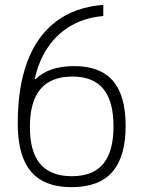

<svg xmlns="http://www.w3.org/2000/svg" viewBox="-20 -760 590 790"><path d="M275 10Q199 10 150 -18.5Q101 -47 77 -105.5Q53 -164 53 -253Q53 -401 92.5 -506.5Q132 -612 210.5 -671.5Q289 -731 405 -740V-694Q332 -688 274.5 -655.5Q217 -623 178.5 -567.5Q140 -512 123 -435H127Q155 -462 194.5 -475Q234 -488 285 -488Q393 -488 445 -427Q497 -366 497 -242Q497 -116 442.5 -53Q388 10 275 10ZM275 -35Q363 -35 405 -86Q447 -137 447 -240Q447 -344 405 -394.5Q363 -445 278 -445Q190 -445 146.5 -393.5Q103 -342 103 -238Q103 -135 146 -85Q189 -35 275 -35Z"/></svg>

Font: M PLUS Code Latin SemiExpanded Light
Style: Regular
Weight: 300
Width: 6
Designer: Coji Morishita
Foundry: UNDERFOREST DESIGN
Version: Version 1.002; ttfautohint (v1.8.3)